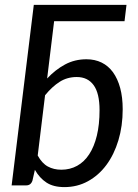

<svg xmlns="http://www.w3.org/2000/svg" viewBox="-20 -757 563 784"><path d="M27.5 0 118 -737H496.5L488.5 -670.5H201L172.5 -436.5Q205.5 -472 245.2 -493.5Q285 -515 333 -515Q367.5 -515 395 -501.5Q422.5 -488 441.5 -461.8Q460.5 -435.5 470.8 -397.5Q481 -359.5 481 -311Q481 -242.5 463.5 -184.2Q446 -126 414.5 -83.5Q383 -41 339.2 -17Q295.5 7 243 7Q198 7 169.8 -11.5Q141.5 -30 122.5 -63.5L112.5 -19.5Q106 0 87 0ZM293.5 -442.5Q254.5 -442.5 223.8 -423Q193 -403.5 164 -368L134 -122Q151.5 -90 175.5 -77Q199.5 -64 230.5 -64Q266 -64 295 -80Q324 -96 344.2 -127Q364.5 -158 375.5 -203.2Q386.5 -248.5 386.5 -307Q386.5 -376.5 362.2 -409.5Q338 -442.5 293.5 -442.5Z"/></svg>

Font: Lato Medium
Style: Italic
Weight: 500
Italic angle: -7°
Designer: Lukasz Dziedzic
Foundry: tyPoland Lukasz Dziedzic
Version: Version 2.006; 2014-01-15